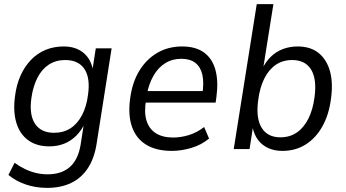

<svg xmlns="http://www.w3.org/2000/svg" viewBox="-20 -725 1681 934"><path d="M209 189Q154 189 105.5 172.5Q57 156 21 126L51 67Q76 85 102 97.5Q128 110 155.5 116.5Q183 123 212 123Q279 123 319.5 87.5Q360 52 372 -20L389 -129L394 -128Q377 -91 351 -65Q325 -39 292 -26Q259 -13 220 -13Q158 -13 117 -43Q76 -73 59.5 -128Q43 -183 53 -257Q60 -313 80 -357.5Q100 -402 131 -434Q162 -466 202 -482.5Q242 -499 290 -499Q348 -499 385.5 -468.5Q423 -438 433 -381H429L446 -490H523L450 -26Q439 45 407.5 93Q376 141 326 165Q276 189 209 189ZM243 -79Q289 -79 323 -101Q357 -123 379 -165Q401 -207 408 -263Q420 -345 391 -389Q362 -433 297 -433Q252 -433 218 -411Q184 -389 162.5 -347.5Q141 -306 133 -250Q121 -168 150 -123.5Q179 -79 243 -79Z M816 9Q741 9 692 -20.5Q643 -50 622.5 -107Q602 -164 613 -245Q623 -323 657 -379.5Q691 -436 744.5 -467.5Q798 -499 866 -499Q932 -499 972.5 -469.5Q1013 -440 1028 -385Q1043 -330 1033 -255L1029 -226H672L681 -282H983L964 -265Q973 -323 964.5 -361Q956 -399 930.5 -419Q905 -439 862 -439Q818 -439 783.5 -417.5Q749 -396 726.5 -356.5Q704 -317 694 -264L691 -241Q680 -180 692.5 -139Q705 -98 738 -77Q771 -56 822 -56Q860 -56 899 -68Q938 -80 973 -107L997 -51Q960 -20 911 -5.5Q862 9 816 9Z M1354 9Q1296 9 1257.5 -21.5Q1219 -52 1208 -110H1211L1194 0H1117L1229 -705H1310L1259 -385H1253Q1271 -423 1297 -448.5Q1323 -474 1356.5 -486.5Q1390 -499 1428 -499Q1490 -499 1529.5 -467.5Q1569 -436 1585 -379Q1601 -322 1590 -244Q1580 -167 1548.5 -110.5Q1517 -54 1467.5 -22.5Q1418 9 1354 9ZM1344 -57Q1390 -57 1424 -80.5Q1458 -104 1480 -147.5Q1502 -191 1510 -252Q1522 -340 1493.5 -386.5Q1465 -433 1401 -433Q1356 -433 1322 -410Q1288 -387 1266 -343.5Q1244 -300 1236 -238Q1224 -151 1252.5 -104Q1281 -57 1344 -57Z"/></svg>

Font: Nunito Sans 10pt SemiCondensed
Style: Italic
Weight: 400
Width: 4
Italic angle: -9°
Designer: Vernon Adams
Foundry: Vernon Adams
Version: Version 3.101;gftools[0.9.27]